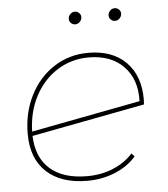

<svg xmlns="http://www.w3.org/2000/svg" viewBox="-51 -739 688 788"><g transform="rotate(-5 293.0 -345.0)"><path d="M537 -310 536 -289 69 -200Q72 -111 126 -63.5Q180 -16 279 -16Q337 -16 386 -36.5Q435 -57 467 -93L479 -80Q447 -42 393.5 -19.5Q340 3 278 3Q170 3 110 -52.5Q50 -108 50 -210Q50 -297 86 -368Q122 -439 185 -479.5Q248 -520 326 -520Q425 -520 481 -464Q537 -408 537 -310ZM69 -218 519 -304Q522 -394 470 -447.5Q418 -501 326 -501Q255 -501 197 -464.5Q139 -428 105 -363.5Q71 -299 69 -218ZM259 -665Q259 -676 267 -684.5Q275 -693 286 -693Q296 -693 303.5 -686Q311 -679 311 -669Q311 -658 303 -649.5Q295 -641 284 -641Q274 -641 266.5 -648Q259 -655 259 -665ZM423 -665Q423 -676 431 -684.5Q439 -693 450 -693Q460 -693 467.5 -686Q475 -679 475 -669Q475 -658 467 -649.5Q459 -641 448 -641Q438 -641 430.5 -648Q423 -655 423 -665Z"/></g></svg>

Font: Montserrat Alternates Thin
Style: Italic
Weight: 250
Italic angle: -11.3°
Designer: Julieta Ulanovsky
Foundry: Julieta Ulanovsky
Version: Version 7.200